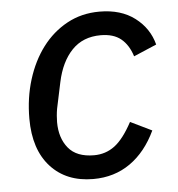

<svg xmlns="http://www.w3.org/2000/svg" viewBox="-44 -572 579 626"><g transform="rotate(-5 245.0 -259.0)"><path d="M237 12Q149 12 97.5 -44.5Q46 -101 46 -202Q46 -270 64.5 -329.5Q83 -389 116.5 -433.5Q150 -478 197.5 -504Q245 -530 304 -530Q374 -530 419.5 -495.5Q465 -461 479 -407L404 -375Q392 -413 367.5 -433Q343 -453 301 -453Q243 -453 207 -415.5Q171 -378 157 -312L139 -227Q137 -216 136 -204Q135 -192 135 -183Q135 -131 162 -98Q189 -65 246 -65Q284 -65 313.5 -87Q343 -109 372 -163L442 -129Q410 -61 358 -24.5Q306 12 237 12Z"/></g></svg>

Font: IBM Plex Sans Text
Style: Italic
Weight: 450
Italic angle: -11°
Designer: Mike Abbink, Paul van der Laan, Pieter van Rosmalen
Foundry: Bold Monday
Version: Version 3.005